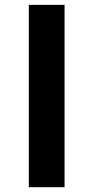

<svg xmlns="http://www.w3.org/2000/svg" viewBox="-20 -780 389 800"><path d="M100.1 -759.8H249V0H100.1Z"/></svg>

Font: DroidArabicKufi-Bold
Style: Bold
Weight: 700
Designer: Pascal Zoghbi
Foundry: Ascender Corporation
Version: Version 1.00